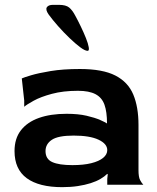

<svg xmlns="http://www.w3.org/2000/svg" viewBox="-20 -763 650 793"><path d="M237 10Q141 10 90.5 -27Q40 -64 40 -139Q40 -191 66.5 -225Q93 -259 141 -276Q189 -293 255 -293Q303 -293 337.5 -285Q372 -277 393.5 -267.5Q415 -258 422 -253Q422 -301 411.5 -330.5Q401 -360 374.5 -374Q348 -388 302 -388Q241 -388 194.5 -375.5Q148 -363 119 -347Q90 -331 80 -322V-348L70 -439Q78 -443 108 -452Q138 -461 189 -469.5Q240 -478 310 -478Q404 -478 456.5 -451Q509 -424 530.5 -372.5Q552 -321 552 -247V-60Q552 -32 558.5 -19.5Q565 -7 572 0H423V-24L425 -43L423 -45Q412 -34 395 -24Q378 -14 354.5 -6.5Q331 1 301.5 5.5Q272 10 237 10ZM279 -81Q325 -81 357 -89Q389 -97 406 -111Q423 -125 423 -143Q423 -169 387 -186Q351 -203 284 -203Q220 -203 194 -185.5Q168 -168 168 -139Q168 -106 196 -93.5Q224 -81 279 -81ZM342 -553Q331 -553 311 -568Q291 -583 267 -606Q243 -629 220 -655Q197 -681 181 -703Q167 -723 173.5 -733Q180 -743 199 -743H223Q252 -743 265.5 -732Q279 -721 291 -698Q302 -678 314 -653Q326 -628 335 -605.5Q344 -583 346.5 -568Q349 -553 342 -553Z"/></svg>

Font: Red Rose SemiBold
Style: Regular
Weight: 600
Designer: Jaikishan Patel
Version: Version 2.000